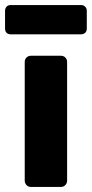

<svg xmlns="http://www.w3.org/2000/svg" viewBox="-39 -741 364 761"><path d="M84 0Q73 0 66 -7.5Q59 -15 59 -25V-495Q59 -506 66 -513Q73 -520 84 -520H202Q213 -520 220 -513Q227 -506 227 -495V-25Q227 -15 220 -7.5Q213 0 202 0ZM3 -605Q-7 -605 -13 -611Q-19 -617 -19 -628V-698Q-19 -708 -13 -714.5Q-7 -721 3 -721H282Q292 -721 298.5 -714.5Q305 -708 305 -698V-628Q305 -617 298.5 -611Q292 -605 282 -605Z"/></svg>

Font: DVN-Rubik
Style: Bold
Weight: 700
Designer: Hubert and Fischer
Foundry: Hubert & Fischer
Version: Version 2.102